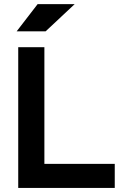

<svg xmlns="http://www.w3.org/2000/svg" viewBox="-20 -926 626 946"><path d="M69.8 0V-693.4H198.7V0ZM69.8 0V-118.7H545.4V0ZM62 -771.5 165.5 -905.8H348.1L204.6 -771.5Z"/></svg>

Font: Cascadia Mono
Style: Regular
Weight: 400
Monospace: yes
Designer: Aaron Bell
Foundry: Saja Typeworks
Version: Version 2102.003